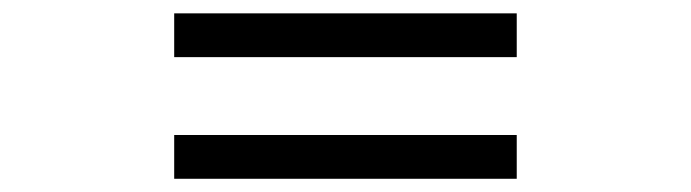

<svg xmlns="http://www.w3.org/2000/svg" viewBox="-20 -524 1040 289"><path d="M242.2 -503.9H757.8V-438H242.2ZM242.2 -320.8H757.8V-254.9H242.2Z"/></svg>

Font: BIZ UDPMincho
Style: Bold
Weight: 700
Designer: TypeBank Co., Ltd.
Foundry: Morisawa Inc.
Version: Version 1.06